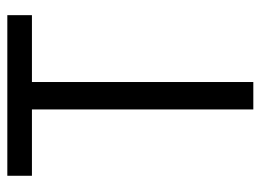

<svg xmlns="http://www.w3.org/2000/svg" viewBox="-116 -612 728 537"><g transform="rotate(-90 248.5 -344.0)"><path d="M210.4 0V-619.2H24.9V-688H474.1V-619.2H287.1V0Z"/></g></svg>

Font: Saira Thin SemiCondensed
Style: Regular
Weight: 100
Width: 4
Version: Version 1.101